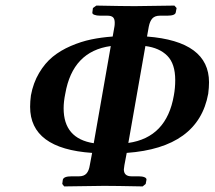

<svg xmlns="http://www.w3.org/2000/svg" viewBox="-20 -667 769 688"><path d="M501 -502 439.9 -154.8Q577.1 -174.3 603 -325.2Q607.9 -351.6 607.9 -379.9Q607.9 -438.5 579.6 -467Q551.3 -495.6 501 -502ZM315.9 -153.8 377 -502Q240.2 -483.4 213.9 -331.1Q208 -302.7 208 -278.8Q208 -170.4 315.9 -153.8ZM425.8 -75.2Q423.8 -63.5 423.8 -60.1Q423.8 -35.2 451.2 -35.2H477.1Q489.7 -35.2 497.6 -32Q505.4 -28.8 504.9 -22.9L502 -7.8L491.2 1Q392.1 -1 353 -1L210 1L203.1 -7.8L205.1 -22.9Q208 -35.2 236.8 -35.2H263.2Q280.8 -35.2 289.8 -45.2Q298.8 -55.2 301.8 -75.2L310.1 -119.1Q87.9 -134.3 87.9 -284.2Q87.9 -303.7 90.8 -325.2Q99.1 -370.1 120.1 -405.5Q141.1 -440.9 168.9 -463.6Q196.8 -486.3 233.6 -502.2Q270.5 -518.1 306.6 -525.6Q342.8 -533.2 383.8 -536.1L390.1 -571.8Q391.1 -576.7 391.1 -585.9Q391.1 -599.1 385 -605Q378.9 -610.8 365.2 -610.8H338.9Q326.2 -610.8 317.9 -614Q309.6 -617.2 311 -623L313 -638.2L325.2 -647Q423.8 -645 462.9 -645L605 -647L612.8 -638.2L609.9 -623Q608.4 -610.8 579.1 -610.8H553.2Q535.2 -610.8 526.1 -601.1Q517.1 -591.3 513.2 -571.8L506.8 -536.1Q729 -519 729 -372.1Q729 -353.5 726.1 -331.1Q690.9 -137.7 434.1 -119.1Z"/></svg>

Font: Linux Libertine G
Style: Bold Italic
Weight: 700
Italic angle: -11.5°
Designer: Philipp H. Poll
Foundry: Philipp H. Poll
Version: Version 4.1.0